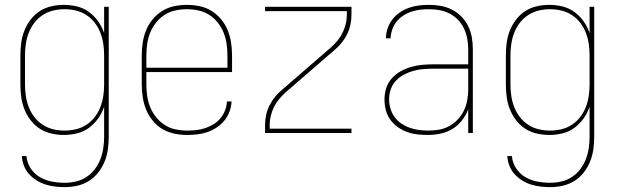

<svg xmlns="http://www.w3.org/2000/svg" viewBox="-20 -548 2540 791"><path d="M247 223Q227 223 206.5 220.5Q186 218 167 212Q148 206 130.5 195Q113 184 99.5 169Q86 154 78.5 134.5Q71 115 70 95H89Q91 122 106 145Q121 168 144 181.5Q167 195 193.5 200Q220 205 247 205Q270 205 293.5 199.5Q317 194 336.5 181Q356 168 370.5 149Q385 130 393.5 108Q402 86 405.5 62.5Q409 39 409 15V-108Q400 -82 384 -59.5Q368 -37 346 -21Q324 -5 297 1.5Q270 8 243 8Q217 8 191 2Q165 -4 143.5 -18Q122 -32 106 -53Q90 -74 80.5 -98Q71 -122 67.5 -148Q64 -174 64 -200V-320Q64 -346 67.5 -372Q71 -398 80.5 -422Q90 -446 106 -467Q122 -488 143.5 -502Q165 -516 191 -522Q217 -528 243 -528Q270 -528 297 -521.5Q324 -515 346 -499Q368 -483 384 -460.5Q400 -438 409 -412V-520H428V15Q428 41 424.5 67Q421 93 411 117.5Q401 142 385 162.5Q369 183 347 197Q325 211 299 217Q273 223 247 223ZM246 -10Q270 -10 293 -15.5Q316 -21 336 -34Q356 -47 370.5 -66Q385 -85 393.5 -107Q402 -129 405.5 -152.5Q409 -176 409 -200V-320Q409 -344 405.5 -367.5Q402 -391 393.5 -413Q385 -435 370.5 -454Q356 -473 336 -486Q316 -499 293 -504.5Q270 -510 246 -510Q222 -510 199 -504.5Q176 -499 156 -486Q136 -473 121.5 -454Q107 -435 98.5 -413Q90 -391 86.5 -367.5Q83 -344 83 -320V-200Q83 -176 86.5 -152.5Q90 -129 98.5 -107Q107 -85 121.5 -66Q136 -47 156 -34Q176 -21 199 -15.5Q222 -10 246 -10Z M751 8Q724 8 698 2.5Q672 -3 649 -16.5Q626 -30 609 -51Q592 -72 582 -96.5Q572 -121 568 -147.5Q564 -174 564 -200V-320Q564 -346 568 -372.5Q572 -399 582 -423.5Q592 -448 609 -468.5Q626 -489 648.5 -503Q671 -517 697.5 -522.5Q724 -528 750 -528Q776 -528 802.5 -522.5Q829 -517 851.5 -503Q874 -489 891 -468.5Q908 -448 918 -423.5Q928 -399 932 -372.5Q936 -346 936 -320V-251H583V-200Q583 -176 586.5 -152Q590 -128 599 -106Q608 -84 623.5 -65Q639 -46 659 -33Q679 -20 703 -15Q727 -10 751 -10Q770 -10 788.5 -12Q807 -14 825 -20Q843 -26 859.5 -36Q876 -46 888 -60.5Q900 -75 907 -93Q914 -111 915 -130H934Q933 -109 925.5 -88.5Q918 -68 904.5 -51.5Q891 -35 873 -23Q855 -11 835 -4Q815 3 793.5 5.5Q772 8 751 8ZM583 -269H917V-320Q917 -344 913.5 -368Q910 -392 901 -414Q892 -436 877 -455Q862 -474 841.5 -487Q821 -500 797.5 -505Q774 -510 750 -510Q726 -510 702.5 -505Q679 -500 658.5 -487Q638 -474 623 -455Q608 -436 599 -414Q590 -392 586.5 -368Q583 -344 583 -320Z M1072 0V-33Q1072 -54 1076.5 -74.5Q1081 -95 1090.5 -114Q1100 -133 1113.5 -149.5Q1127 -166 1143 -179L1345 -354Q1359 -367 1371 -381.5Q1383 -396 1391.5 -413.5Q1400 -431 1404.5 -449.5Q1409 -468 1409 -488V-502H1072V-520H1428V-488Q1428 -466 1423.5 -445.5Q1419 -425 1409.5 -406Q1400 -387 1386.5 -370.5Q1373 -354 1357 -341L1155 -166Q1141 -153 1129 -138.5Q1117 -124 1108.5 -106.5Q1100 -89 1095.5 -70.5Q1091 -52 1091 -33V-18H1428V0Z M1742 8Q1720 8 1698.5 5.5Q1677 3 1656.5 -4.5Q1636 -12 1618 -25Q1600 -38 1587.5 -55.5Q1575 -73 1569.5 -94.5Q1564 -116 1564 -138Q1564 -162 1571 -184.5Q1578 -207 1594 -225Q1610 -243 1631 -254.5Q1652 -266 1674.5 -272.5Q1697 -279 1720.5 -281Q1744 -283 1768 -283H1909V-345Q1909 -366 1905 -388Q1901 -410 1892 -429.5Q1883 -449 1867.5 -465.5Q1852 -482 1832.5 -492Q1813 -502 1791.5 -506Q1770 -510 1748 -510Q1730 -510 1711.5 -508Q1693 -506 1675 -500Q1657 -494 1641 -483.5Q1625 -473 1613.5 -458.5Q1602 -444 1596 -426.5Q1590 -409 1589 -390H1570Q1570 -411 1577 -431.5Q1584 -452 1597 -468.5Q1610 -485 1627.5 -497Q1645 -509 1665 -516Q1685 -523 1706 -525.5Q1727 -528 1748 -528Q1773 -528 1797 -523.5Q1821 -519 1842.5 -508Q1864 -497 1881.5 -479Q1899 -461 1909.5 -439Q1920 -417 1924 -393Q1928 -369 1928 -345V0H1909V-97Q1899 -72 1882.5 -51Q1866 -30 1843.5 -16.5Q1821 -3 1795 2.5Q1769 8 1742 8ZM1745 -10Q1768 -10 1790 -14Q1812 -18 1831.5 -29Q1851 -40 1866.5 -56.5Q1882 -73 1891.5 -93Q1901 -113 1905 -135.5Q1909 -158 1909 -180V-265H1768Q1747 -265 1726 -263.5Q1705 -262 1684.5 -256.5Q1664 -251 1645 -241Q1626 -231 1611.5 -216Q1597 -201 1590 -180.5Q1583 -160 1583 -139Q1583 -120 1588.5 -101Q1594 -82 1605.5 -66Q1617 -50 1633.5 -39Q1650 -28 1668.5 -21.5Q1687 -15 1706.5 -12.5Q1726 -10 1745 -10Z M2247 223Q2227 223 2206.5 220.5Q2186 218 2167 212Q2148 206 2130.5 195Q2113 184 2099.5 169Q2086 154 2078.5 134.5Q2071 115 2070 95H2089Q2091 122 2106 145Q2121 168 2144 181.5Q2167 195 2193.5 200Q2220 205 2247 205Q2270 205 2293.5 199.5Q2317 194 2336.5 181Q2356 168 2370.5 149Q2385 130 2393.5 108Q2402 86 2405.5 62.5Q2409 39 2409 15V-108Q2400 -82 2384 -59.5Q2368 -37 2346 -21Q2324 -5 2297 1.5Q2270 8 2243 8Q2217 8 2191 2Q2165 -4 2143.5 -18Q2122 -32 2106 -53Q2090 -74 2080.5 -98Q2071 -122 2067.5 -148Q2064 -174 2064 -200V-320Q2064 -346 2067.5 -372Q2071 -398 2080.5 -422Q2090 -446 2106 -467Q2122 -488 2143.5 -502Q2165 -516 2191 -522Q2217 -528 2243 -528Q2270 -528 2297 -521.5Q2324 -515 2346 -499Q2368 -483 2384 -460.5Q2400 -438 2409 -412V-520H2428V15Q2428 41 2424.5 67Q2421 93 2411 117.5Q2401 142 2385 162.5Q2369 183 2347 197Q2325 211 2299 217Q2273 223 2247 223ZM2246 -10Q2270 -10 2293 -15.5Q2316 -21 2336 -34Q2356 -47 2370.5 -66Q2385 -85 2393.5 -107Q2402 -129 2405.5 -152.5Q2409 -176 2409 -200V-320Q2409 -344 2405.5 -367.5Q2402 -391 2393.5 -413Q2385 -435 2370.5 -454Q2356 -473 2336 -486Q2316 -499 2293 -504.5Q2270 -510 2246 -510Q2222 -510 2199 -504.5Q2176 -499 2156 -486Q2136 -473 2121.5 -454Q2107 -435 2098.5 -413Q2090 -391 2086.5 -367.5Q2083 -344 2083 -320V-200Q2083 -176 2086.5 -152.5Q2090 -129 2098.5 -107Q2107 -85 2121.5 -66Q2136 -47 2156 -34Q2176 -21 2199 -15.5Q2222 -10 2246 -10Z"/></svg>

Font: Iosevka Term Curly Thin
Style: Regular
Weight: 100
Designer: Belleve Invis
Foundry: Belleve Invis
Version: Version 32.3.0